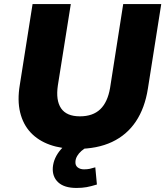

<svg xmlns="http://www.w3.org/2000/svg" viewBox="-20 -725 817 949"><path d="M359 11Q284 11 226.5 -9.5Q169 -30 131.5 -70Q94 -110 79.5 -169.5Q65 -229 78 -306L141 -705H330L266 -303Q255 -229 282 -189.5Q309 -150 375 -150Q439 -150 475.5 -185Q512 -220 524 -290L589 -705H777L711 -287Q696 -191 651.5 -124.5Q607 -58 534 -23.5Q461 11 359 11ZM358 204Q298 204 268 176.5Q238 149 241 103Q245 55 280.5 14Q316 -27 369 -48L415 0Q396 9 382.5 21Q369 33 361.5 46Q354 59 353 72Q351 92 363.5 102Q376 112 395 112Q411 112 423 109.5Q435 107 451 102L459 187Q430 196 408 200Q386 204 358 204Z"/></svg>

Font: Nunito Sans 9pt Black
Style: Italic
Weight: 900
Italic angle: -9°
Version: Version 3.101;gftools[0.9.27]